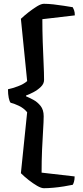

<svg xmlns="http://www.w3.org/2000/svg" viewBox="-20 -821 435 1011"><path d="M211 170Q197 170 175.5 157.5Q154 145 131 127Q108 109 90 91L123 -230Q105 -252 78 -264.5Q51 -277 36 -280Q30 -286 26 -305.5Q22 -325 22 -351Q43 -355 74 -366.5Q105 -378 123 -394L90 -722Q108 -739 131 -757Q154 -775 175.5 -788Q197 -801 211 -801Q233 -801 261 -798Q289 -795 316.5 -790.5Q344 -786 363 -783Q366 -778 370 -767.5Q374 -757 374 -740L203 -720Q203 -660 205 -600Q207 -540 209.5 -488.5Q212 -437 212 -400Q212 -380 195 -363.5Q178 -347 156 -335.5Q134 -324 117 -318V-314Q134 -307 155.5 -295.5Q177 -284 193.5 -263.5Q210 -243 210 -209Q210 -182 207 -136.5Q204 -91 201.5 -33Q199 25 199 88L373 108Q373 125 369.5 136.5Q366 148 363 152Q344 156 316.5 160.5Q289 165 261 167.5Q233 170 211 170Z"/></svg>

Font: Texturina
Style: Bold
Weight: 700
Designer: Guillermo Torres Carreño
Foundry: Omnibus-Type
Version: Version 1.002; ttfautohint (v1.8.3)